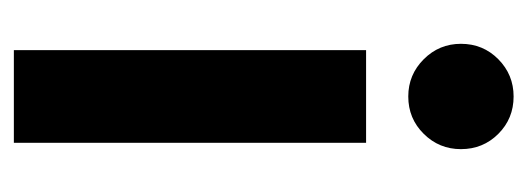

<svg xmlns="http://www.w3.org/2000/svg" viewBox="-268 -512 779 284"><g transform="rotate(90 122.0 -369.5)"><path d="M53.7 0V-521H190.7V0ZM122.2 -583.4Q90 -583.4 67.1 -606.3Q44.3 -629.1 44.3 -661.3Q44.3 -694 67.1 -716.6Q90 -739.2 122.2 -739.2Q154.9 -739.2 177.5 -716.6Q200.1 -694 200.1 -661.3Q200.1 -629.1 177.5 -606.3Q154.9 -583.4 122.2 -583.4Z"/></g></svg>

Font: Red Hat Display VF
Style: Regular
Weight: 300
Designer: Pentagram, MCKL
Foundry: Pentagram, MCKL
Version: Version 1.023